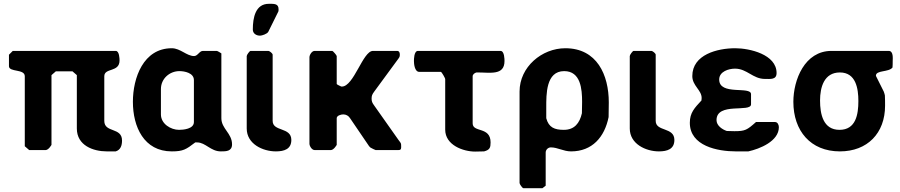

<svg xmlns="http://www.w3.org/2000/svg" viewBox="-20 -787 4720 1007"><path d="M383 -393V-113C383 -24 469 7 540 7H587C613 -1 620 -25 620 -50C620 -121 527 -89 527 -153V-387C527 -433 607 -406 607 -470C607 -479 606 -520 587 -520H47L27 -500V-440C27 -407 110 -427 110 -387V-20L133 0H220C227 0 236 -8 240 -13C243 -17 250 -26 250 -27V-393L273 -413H360Z M1117 -520H1044C1026 -520 1017 -493 998 -493C959 -493 926 -534 881 -534C732 -534 677 -379 677 -253C677 -122 735 7 881 7C940 7 956 -3 1004 -40H1014C1058 -40 1085 7 1138 7C1166 7 1197 7 1197 -30C1197 -88 1141 -112 1141 -167V-507C1138 -509 1121 -520 1117 -520ZM921 -414C947 -414 997 -405 997 -367V-147C997 -110 940 -106 919 -106C876 -106 824 -137 824 -187V-320C824 -375 870 -414 921 -414Z M1508 -53C1508 -122 1410 -95 1410 -153V-500C1410 -507 1394 -520 1387 -520H1294C1289 -520 1274 -499 1274 -493V-113C1274 -32 1358 7 1427 7C1471 7 1508 -5 1508 -53ZM1306 -632C1306 -612 1323 -600 1344 -600C1354 -600 1381 -609 1387 -620L1440 -727C1441 -727 1441 -736 1441 -739C1441 -769 1416 -767 1390 -767C1320 -767 1306 -695 1306 -632Z M1746 -347V-493C1746 -497 1726 -520 1723 -520H1630C1615 -520 1603 -498 1603 -487V-33C1603 -22 1615 0 1630 0H1716C1723 0 1732 -8 1736 -13C1739 -17 1746 -26 1746 -27V-167C1746 -181 1769 -187 1780 -187C1795 -187 1808 -180 1816 -167L1916 -20L1923 -13C1930 -9 1948 0 1950 0H2070C2085 0 2084 -9 2084 -20C2084 -38 2083 -35 2070 -53C2051 -80 1962 -206 1943 -233C1932 -248 1929 -255 1929 -270C1929 -285 1932 -292 1943 -307L2070 -480C2076 -488 2077 -492 2077 -501C2077 -508 2075 -520 2063 -520H1936C1883 -520 1836 -333 1773 -333H1770C1767 -335 1746 -343 1746 -347Z M2151 -467C2151 -454 2154 -410 2179 -410H2292C2297 -410 2315 -376 2315 -373V-107C2315 -26 2409 8 2472 8C2479 8 2512 7 2519 7C2549 -1 2553 -13 2553 -40C2553 -125 2459 -90 2459 -140V-387C2459 -397 2470 -405 2479 -407C2547 -408 2626 -388 2626 -467C2626 -475 2626 -520 2605 -520H2172C2151 -520 2151 -475 2151 -467Z M2945 -534C2822 -534 2705 -436 2705 -307V173C2705 179 2720 200 2725 200H2825L2842 187V13C2842 -2 2855 -14 2869 -14C2905 -14 2935 7 2975 7C3086 7 3151 -68 3172 -173C3172 -185 3173 -238 3173 -250C3173 -394 3111 -534 2945 -534ZM2845 -167V-223C2845 -292 2843 -414 2939 -414C3026 -414 3033 -319 3033 -253C3033 -244 3032 -202 3032 -193C3020 -141 2993 -106 2937 -106C2889 -106 2858 -118 2845 -167Z M3517 -53C3517 -122 3419 -95 3419 -153V-500C3419 -507 3403 -520 3396 -520H3303C3298 -520 3283 -499 3283 -493V-113C3283 -32 3367 7 3436 7C3480 7 3517 -5 3517 -53Z M3598 -143C3598 -21 3744 7 3839 7H3905C3964 -6 4065 -46 4065 -120C4065 -131 4059 -147 4045 -147H3945C3898 -105 3888 -99 3832 -99C3826 -99 3798 -100 3792 -100C3768 -108 3738 -128 3738 -157C3738 -253 3919 -195 3919 -240V-293C3919 -337 3752 -284 3752 -370C3752 -412 3802 -427 3835 -427C3898 -427 3928 -373 3992 -373C4021 -373 4053 -368 4053 -404C4053 -502 3911 -534 3836 -534C3743 -534 3611 -501 3611 -388C3611 -337 3660 -315 3660 -273C3660 -271 3659 -262 3659 -260C3623 -221 3598 -196 3598 -143Z M4141 -253C4141 -101 4231 7 4385 7C4529 7 4622 -88 4622 -233C4622 -241 4622 -279 4621 -287C4621 -290 4616 -304 4615 -307L4575 -387C4575 -387 4574 -389 4574 -390C4574 -420 4641 -407 4661 -433C4662 -438 4662 -462 4662 -467C4662 -479 4667 -520 4641 -520H4341C4200 -520 4141 -368 4141 -253ZM4281 -260C4281 -329 4302 -407 4385 -407C4469 -407 4482 -323 4482 -257C4482 -187 4469 -106 4383 -106C4297 -106 4281 -189 4281 -260Z"/></svg>

Font: Asimov Print
Style: C
Weight: 500
Designer: Google
Version: Version 2.000980: 2014